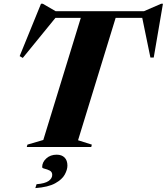

<svg xmlns="http://www.w3.org/2000/svg" viewBox="-20 -774 878 1011"><path d="M463.5 -12.5 460.5 0H121L124.5 -12.5L208 -37L405.5 -680H272L100 -469L83.5 -478.5L196 -754.5H205L273 -715H738L829 -754.5H838L789.5 -471H772L729 -680H589L391 -35.5ZM202 106Q202 80 223.8 60.2Q245.5 40.5 278.5 40.5Q305 40.5 320 55.5Q335 70.5 335 98Q335 119.5 321 145.2Q307 171 270.5 191.2Q234 211.5 166 216.5L172.5 196Q216.5 192.5 235.8 179Q255 165.5 255 147Q255 131 241.8 124.2Q228.5 117.5 215.2 114.5Q202 111.5 202 106Z"/></svg>

Font: Newsreader Display
Style: Bold Italic
Weight: 700
Italic angle: -17°
Designer: Hugues Gentile
Foundry: Production Type
Version: Version 1.001